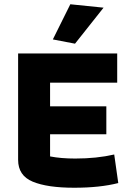

<svg xmlns="http://www.w3.org/2000/svg" viewBox="-20 -871 621 901"><path d="M228 -686 310 -851 466 -835 332 -666ZM65 -121V-620H530V-483H215V-372H479V-241H215V-137Q266 -127 333 -127Q434 -127 516 -146L535 -12Q449 10 328 10Q202 10 133.5 -18.5Q65 -47 65 -121Z"/></svg>

Font: Athiti
Style: Bold
Weight: 700
Designer: CadsonDemak Team
Foundry: CadsonDemak
Version: Version 1.033